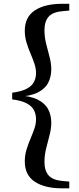

<svg xmlns="http://www.w3.org/2000/svg" viewBox="-20 -819 420 1016"><path d="M44.5 -293V-328.3Q94.5 -335.1 121.8 -349.7Q149.1 -364.2 159.9 -385.7Q170.7 -407.2 170.7 -432.3Q170.7 -457.4 161.7 -483.4Q152.8 -509.4 141 -537Q129.1 -564.6 120.2 -594.2Q111.2 -623.7 111.2 -656.4Q111.2 -728.5 163.9 -763.7Q216.6 -798.9 309.2 -798.9H346.6V-763.1L312.8 -760.1Q260 -755.8 237.7 -731Q215.3 -706.2 215.3 -658.8Q215.3 -622.7 224.3 -587Q233.3 -551.3 242.3 -517.7Q251.3 -484.1 251.3 -452Q251.3 -413.4 235.3 -381.6Q219.2 -349.8 180 -329.7Q140.8 -309.7 69.9 -306.2V-315.1Q140.8 -311.7 180 -291.6Q219.2 -271.6 235.3 -240.1Q251.3 -208.7 251.3 -169.4Q251.3 -138 242.3 -104Q233.3 -70.1 224.3 -34.2Q215.3 1.6 215.3 38.5Q215.3 84.8 237.7 109.6Q260 134.5 312.8 139L346.6 141.7V177.6H309.2Q216.6 177.6 163.9 142.5Q111.2 107.4 111.2 35.4Q111.2 2.6 120.2 -26.9Q129.1 -56.5 141 -84.2Q152.8 -112 161.7 -137.7Q170.7 -163.5 170.7 -188.3Q170.7 -214.1 159.9 -235.6Q149.1 -257.1 121.8 -271.8Q94.5 -286.6 44.5 -293Z"/></svg>

Font: Noto Serif HK
Style: Regular
Weight: 200
Designer: Ryoko NISHIZUKA 西塚涼子 (kana & ideographs); Frank Grießhammer (Latin, Greek & Cyrillic); Wenlong ZHANG 张文龙 (bopomofo); San
Foundry: Adobe
Version: Version 2.001;hotconv 1.1.0;makeotfexe 2.6.0